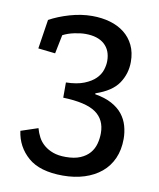

<svg xmlns="http://www.w3.org/2000/svg" viewBox="-78 -593 657 795"><g transform="rotate(10 251.0 -195.0)"><path d="M68 -483Q104 -503 152 -517Q200 -531 246 -531Q287 -531 321.5 -521Q356 -511 381.5 -491Q407 -471 421.5 -441Q436 -411 436 -371Q436 -322 409 -281.5Q382 -241 314 -218V-214Q356 -207 384.5 -191.5Q413 -176 430 -154.5Q447 -133 454.5 -106.5Q462 -80 462 -52Q462 -6 446 30Q430 66 400.5 90.5Q371 115 330 128Q289 141 240 141Q143 141 93.5 98Q44 55 35 -11L107 -35Q112 -16 121.5 2Q131 20 147 33.5Q163 47 185 55Q207 63 238 63Q275 63 299.5 52.5Q324 42 338.5 25Q353 8 359 -14Q365 -36 365 -59Q365 -116 323.5 -145Q282 -174 186 -177V-241Q232 -242 262 -254Q292 -266 309 -283Q326 -300 332.5 -320Q339 -340 339 -358Q339 -403 311 -428Q283 -453 231 -453Q211 -453 184.5 -447.5Q158 -442 137 -431L121 -352L49 -360L68 -483Z"/></g></svg>

Font: Zilla Slab Medium
Style: Regular
Weight: 500
Designer: Typotheque.com
Foundry: Typotheque type foundry
Version: Version 1.1; 2017